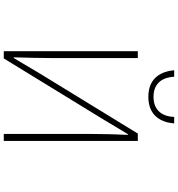

<svg xmlns="http://www.w3.org/2000/svg" viewBox="18 -982 963 1040"><g transform="rotate(90 500.0 -461.5)"><path d="M257 0H296L622 -532L706 -672H710C707 -604 705 -542 705 -473V0H743V-726H703L377 -194L294 -54H290C292 -124 294 -191 294 -259V-726H257ZM504 -783C612 -783 643 -859 648 -923H613C611 -866 583 -811 504 -811C425 -811 398 -866 395 -923H360C366 -859 396 -783 504 -783Z"/></g></svg>

Font: Harano Aji Gothic CN ExtraLight
Style: Regular
Weight: 250
Foundry: Masamichi Hosoda
Version: HaranoAjiGothicCN-ExtraLight version 20230610;ttx 4.39.4